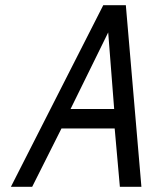

<svg xmlns="http://www.w3.org/2000/svg" viewBox="-20 -720 586 740"><path d="M525 0 465 -700H378L22 0H104L217 -225H422L442 0ZM252 -300 397 -595 420 -300Z"/></svg>

Font: Advent Pro Medium
Style: Italic
Weight: 500
Italic angle: -12°
Version: Version 3.000